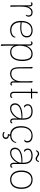

<svg xmlns="http://www.w3.org/2000/svg" viewBox="1750 -2454 932 4471"><g transform="rotate(90 2215.5 -218.0)"><path d="M368 -418Q368 -392 356.5 -374.5Q345 -357 331 -354Q324 -353 319 -355Q331 -370 335 -384Q339 -398 339 -414Q339 -484 266 -484Q213 -484 173.5 -429Q134 -374 134 -247V-132Q134 -76 135 -45Q136 -14 139 0Q131 8 120 8Q103 8 103 -14V-432Q103 -459 96 -470.5Q89 -482 73 -482Q54 -482 46 -464Q36 -475 36 -486Q36 -497 47 -503.5Q58 -510 76 -510Q105 -510 118.5 -489.5Q132 -469 132 -427V-392Q148 -450 183 -481Q218 -512 266 -512Q312 -512 340 -487.5Q368 -463 368 -418Z M854 -95Q854 -87 848 -72Q830 -31 785 -9.5Q740 12 681 12Q579 12 522.5 -53Q466 -118 466 -243Q466 -369 523.5 -440.5Q581 -512 689 -512Q764 -512 807.5 -476Q851 -440 851 -375Q851 -300 790.5 -262Q730 -224 614 -224Q562 -224 498 -234Q501 -119 553 -68Q605 -17 684 -17Q741 -17 784 -41.5Q827 -66 840 -115Q854 -110 854 -95ZM498 -259Q561 -249 626 -249Q721 -249 770.5 -280.5Q820 -312 820 -375Q820 -433 781.5 -459Q743 -485 687 -485Q603 -485 552 -428Q501 -371 498 -259Z M1401 -278Q1401 -142 1348 -65Q1295 12 1195 12Q1138 12 1099 -13.5Q1060 -39 1043 -86V106Q1043 139 1045 174.5Q1047 210 1049 220Q1041 228 1031 228Q1012 228 1012 206L1013 -432Q1013 -460 1006.5 -471Q1000 -482 983 -482Q964 -482 956 -464Q946 -475 946 -486Q946 -497 957 -503.5Q968 -510 986 -510Q1016 -510 1029.5 -490.5Q1043 -471 1043 -431V-362Q1069 -429 1116.5 -470.5Q1164 -512 1235 -512Q1335 -512 1368 -440Q1401 -368 1401 -278ZM1369 -276Q1369 -358 1342 -421Q1315 -484 1233 -484Q1177 -484 1133.5 -449.5Q1090 -415 1066.5 -353.5Q1043 -292 1043 -214Q1043 -131 1075.5 -73.5Q1108 -16 1192 -16Q1276 -16 1322.5 -81Q1369 -146 1369 -276Z M1969 -18Q1969 -7 1958 -0.5Q1947 6 1929 6Q1899 6 1885.5 -13.5Q1872 -33 1872 -73V-119Q1851 -58 1803 -23Q1755 12 1699 12Q1618 12 1581.5 -37.5Q1545 -87 1544 -207L1543 -417Q1543 -480 1537 -504Q1545 -512 1555 -512Q1572 -512 1572 -490L1573 -206Q1573 -133 1586 -91.5Q1599 -50 1627 -33Q1655 -16 1702 -16Q1740 -16 1779 -38.5Q1818 -61 1845 -115Q1872 -169 1872 -257Q1872 -407 1871 -447Q1870 -487 1866 -504Q1874 -512 1884 -512Q1901 -512 1901 -490L1902 -72Q1902 -44 1908.5 -33Q1915 -22 1932 -22Q1951 -22 1959 -40Q1969 -29 1969 -18Z M2275 -502 2274 -488Q2272 -474 2263 -474H2146V-428L2145 -71Q2145 -46 2158 -31Q2171 -16 2196 -16Q2214 -16 2229 -23.5Q2244 -31 2250 -43Q2259 -33 2259 -22Q2259 -6 2240 3Q2221 12 2195 12Q2158 12 2136.5 -9.5Q2115 -31 2115 -71V-474H2101Q2067 -474 2041 -472L2042 -486Q2044 -500 2053 -500H2115V-610Q2115 -632 2134 -632Q2144 -632 2152 -624Q2146 -610 2146 -500H2223Q2255 -500 2275 -502Z M2851 -24Q2851 -9 2836 0.5Q2821 10 2803 10Q2769 10 2752.5 -12Q2736 -34 2736 -73V-160Q2699 -79 2635 -33.5Q2571 12 2503 12Q2445 12 2415 -19.5Q2385 -51 2385 -102Q2385 -156 2424.5 -197Q2464 -238 2542 -259Q2602 -275 2678 -275Q2708 -275 2736 -272V-298Q2736 -392 2696.5 -438Q2657 -484 2571 -484Q2516 -484 2475.5 -464.5Q2435 -445 2435 -397Q2435 -375 2448 -354.5Q2461 -334 2485 -328Q2480 -319 2472 -315.5Q2464 -312 2458 -312Q2437 -312 2421.5 -338.5Q2406 -365 2406 -395Q2406 -453 2451.5 -482.5Q2497 -512 2577 -512Q2766 -512 2766 -298V-71Q2766 -18 2804 -18Q2814 -18 2825 -25.5Q2836 -33 2842 -45Q2851 -35 2851 -24ZM2736 -251Q2726 -252 2702 -252Q2663 -252 2619 -246.5Q2575 -241 2544 -232Q2417 -194 2417 -104Q2417 -66 2439 -40.5Q2461 -15 2509 -15Q2559 -15 2611.5 -50Q2664 -85 2699.5 -140Q2735 -195 2736 -251Z M3305 -116Q3305 -107 3299 -92Q3281 -43 3240.5 -17Q3200 9 3142 12L3136 41Q3174 41 3195 60Q3216 79 3216 111Q3216 146 3191.5 167.5Q3167 189 3130 189Q3078 189 3052 161V159Q3052 154 3055.5 148Q3059 142 3064 139Q3076 149 3089.5 155Q3103 161 3126 161Q3152 161 3167.5 149Q3183 137 3183 113Q3183 64 3118 64L3101 65L3113 12Q3021 6 2969 -58.5Q2917 -123 2917 -243Q2917 -368 2976 -440Q3035 -512 3141 -512Q3213 -512 3255.5 -478.5Q3298 -445 3298 -387Q3298 -357 3286 -338Q3274 -319 3255 -319Q3238 -319 3229 -335Q3247 -335 3256.5 -349.5Q3266 -364 3266 -387Q3266 -435 3228 -460.5Q3190 -486 3136 -486Q3052 -486 3000.5 -425Q2949 -364 2949 -247Q2949 -125 3001.5 -71Q3054 -17 3132 -17Q3191 -17 3234.5 -45.5Q3278 -74 3291 -135Q3305 -130 3305 -116Z M3884 -24Q3884 -9 3869 0.5Q3854 10 3836 10Q3802 10 3785.5 -12Q3769 -34 3769 -73V-160Q3732 -79 3668 -33.5Q3604 12 3536 12Q3478 12 3448 -19.5Q3418 -51 3418 -102Q3418 -156 3457.5 -197Q3497 -238 3575 -259Q3635 -275 3711 -275Q3741 -275 3769 -272V-298Q3769 -392 3729.5 -438Q3690 -484 3604 -484Q3549 -484 3508.5 -464.5Q3468 -445 3468 -397Q3468 -375 3481 -354.5Q3494 -334 3518 -328Q3513 -319 3505 -315.5Q3497 -312 3491 -312Q3470 -312 3454.5 -338.5Q3439 -365 3439 -395Q3439 -453 3484.5 -482.5Q3530 -512 3610 -512Q3799 -512 3799 -298V-71Q3799 -18 3837 -18Q3847 -18 3858 -25.5Q3869 -33 3875 -45Q3884 -35 3884 -24ZM3769 -251Q3759 -252 3735 -252Q3696 -252 3652 -246.5Q3608 -241 3577 -232Q3450 -194 3450 -104Q3450 -66 3472 -40.5Q3494 -15 3542 -15Q3592 -15 3644.5 -50Q3697 -85 3732.5 -140Q3768 -195 3769 -251ZM3677 -582Q3658 -582 3644 -589Q3630 -596 3613 -609Q3595 -622 3584 -627.5Q3573 -633 3558 -633Q3538 -633 3521.5 -621Q3505 -609 3499 -587H3497Q3490 -587 3480 -597Q3487 -629 3509.5 -646.5Q3532 -664 3561 -664Q3580 -664 3594.5 -657Q3609 -650 3625 -637Q3643 -625 3654.5 -619Q3666 -613 3682 -613Q3701 -613 3711.5 -624.5Q3722 -636 3731 -660Q3744 -660 3751 -651Q3745 -621 3725 -601.5Q3705 -582 3677 -582Z M3950 -250Q3950 -374 4006.5 -443Q4063 -512 4164 -512Q4265 -512 4321.5 -443Q4378 -374 4378 -250Q4378 -126 4321.5 -57Q4265 12 4164 12Q4063 12 4006.5 -57Q3950 -126 3950 -250ZM4346 -250Q4346 -360 4298 -422Q4250 -484 4164 -484Q4078 -484 4030 -422Q3982 -360 3982 -250Q3982 -140 4030 -78Q4078 -16 4164 -16Q4250 -16 4298 -78Q4346 -140 4346 -250Z"/></g></svg>

Font: Arima Madurai Thin
Style: Regular
Weight: 250
Designer: Joana Correia and Natanael Gama
Foundry: NDISCOVER
Version: Version 1.020; ttfautohint (v1.5) -l 7 -r 28 -G 50 -x 13 -D 